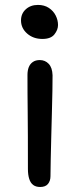

<svg xmlns="http://www.w3.org/2000/svg" viewBox="-20 -742 324 773"><path d="M141.8 10.8Q124.6 10.8 113.7 2.7Q102.8 -5.4 97.6 -22Q92.4 -38.6 92.4 -62Q92.4 -140.4 92.2 -195.1Q92 -249.8 91.5 -290.3Q91 -330.8 90.8 -365.8Q90.6 -400.8 90.6 -440.4Q90.6 -458 95.7 -471.2Q100.8 -484.4 112 -492.3Q123.2 -500.2 140.2 -500.2Q161.8 -500.2 176.2 -484.9Q190.6 -469.6 191.6 -439Q191.6 -416.8 191 -376.5Q190.4 -336.2 188.9 -287Q187.4 -237.8 186.3 -188.5Q185.2 -139.2 184.2 -98Q183.2 -56.8 183.2 -32.6Q183.2 -13.8 173.2 -1.5Q163.2 10.8 141.8 10.8ZM150.8 -585.2Q114 -585.2 89.3 -606.9Q64.6 -628.6 64.6 -659.8Q64.6 -687.2 83.9 -704.7Q103.2 -722.2 132.8 -722.2Q158.4 -722.2 176.6 -710.2Q194.8 -698.2 204.2 -679.6Q213.6 -661 213.6 -641.2Q213.6 -622 199.1 -603.6Q184.6 -585.2 150.8 -585.2Z"/></svg>

Font: Shantell Sans Light
Style: Regular
Weight: 300
Designer: Stephen Nixon, Anya Danilova, Shantell Martin
Foundry: Arrow Type
Version: Version 1.011;[c5ecc13dd]